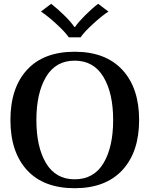

<svg xmlns="http://www.w3.org/2000/svg" viewBox="-20 -983 789 1013"><path d="M196 -922 250 -963Q282 -938 318.5 -902.5Q355 -867 372 -841H376Q394 -867 430 -903Q466 -939 498 -963L552 -922Q518 -900 471 -857Q424 -814 405 -786H343Q324 -814 277 -857Q230 -900 196 -922ZM35 -350Q35 -519 122.5 -614.5Q210 -710 374 -710Q537 -710 625.5 -614.5Q714 -519 714 -350Q714 -181 625.5 -85.5Q537 10 374 10Q210 10 122.5 -85.5Q35 -181 35 -350ZM577 -350Q577 -492 525.5 -577.5Q474 -663 374 -663Q274 -663 223 -577.5Q172 -492 172 -350Q172 -207 223 -122Q274 -37 374 -37Q475 -37 526 -122Q577 -207 577 -350Z"/></svg>

Font: Trirong SemiBold
Style: Regular
Weight: 600
Designer: Katatrad Team
Foundry: CadsonDemak
Version: Version 1.000